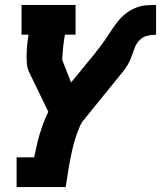

<svg xmlns="http://www.w3.org/2000/svg" viewBox="-20 -550 650 775"><path d="M47 205V85H118Q123 62 128 38.5Q133 15 140 -8Q147 -31 155.5 -54Q164 -77 175 -99L98 -258Q90 -274 88.5 -293.5Q87 -313 87.5 -332.5Q88 -352 90 -371.5Q92 -391 95 -410H67V-530H285V-410H242Q238 -388 235.5 -365.5Q233 -343 232 -320Q231 -318 231.5 -315.5Q232 -313 231 -310Q231 -310 231 -309.5Q231 -309 231 -309Q231 -308 231 -307.5Q231 -307 232 -306L267 -217L362 -333Q375 -350 388 -367Q401 -384 412.5 -401.5Q424 -419 436 -437Q448 -455 462 -471Q476 -487 493.5 -499.5Q511 -512 530.5 -519.5Q550 -527 570 -528.5Q590 -530 610 -530V-410Q592 -410 574 -405.5Q556 -401 543 -387.5Q530 -374 523.5 -356.5Q517 -339 511 -322Q505 -305 495.5 -288.5Q486 -272 474 -258L319 -67Q308 -54 301.5 -38.5Q295 -23 289.5 -7.5Q284 8 279.5 23.5Q275 39 271.5 55Q268 71 265 86.5Q262 102 259 118L245 205Z"/></svg>

Font: Iosevka Curly Slab HvExObl
Style: Regular
Weight: 900
Width: 7
Italic angle: -9°
Monospace: yes
Designer: Belleve Invis
Foundry: Belleve Invis
Version: Version 11.1.0; ttfautohint (v1.8.3)